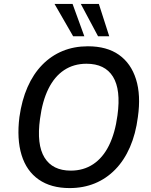

<svg xmlns="http://www.w3.org/2000/svg" viewBox="-20 -950 768 979"><path d="M335 9Q240 9 177.5 -34.5Q115 -78 90 -159.5Q65 -241 79 -353Q91 -439 120.5 -506Q150 -573 195.5 -619.5Q241 -666 299.5 -690Q358 -714 428 -714Q525 -714 586.5 -670.5Q648 -627 673.5 -546Q699 -465 683 -353Q672 -267 642.5 -199.5Q613 -132 567.5 -85.5Q522 -39 463.5 -15Q405 9 335 9ZM341 -80Q406 -80 455.5 -113Q505 -146 536 -209Q567 -272 579 -362Q597 -493 556 -559Q515 -625 421 -625Q356 -625 307 -592.5Q258 -560 227 -497.5Q196 -435 184 -344Q166 -213 207 -146.5Q248 -80 341 -80ZM480 -765 392 -930H484L537 -765ZM353 -765 258 -930H350L410 -765Z"/></svg>

Font: Nunito Sans 10pt SemiCondensed SemiBold
Style: Italic
Weight: 600
Width: 4
Italic angle: -9°
Designer: Vernon Adams
Foundry: Vernon Adams
Version: Version 3.101;gftools[0.9.27]